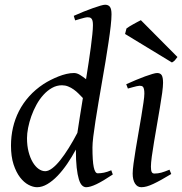

<svg xmlns="http://www.w3.org/2000/svg" viewBox="-20 -762 761 802"><path d="M303.2 -207Q307.6 -236.3 313.5 -273.7Q319.3 -311 326.2 -352.5Q317.9 -361.3 308.3 -370.8Q298.8 -380.4 287.8 -388.2Q276.9 -396 264.6 -400.9Q252.4 -405.8 238.8 -405.8Q216.8 -405.8 197.3 -394.8Q177.7 -383.8 161.4 -365.7Q145 -347.7 132.3 -324.5Q119.6 -301.3 110.8 -276.6Q102.1 -252 97.4 -228Q92.8 -204.1 92.8 -185.1Q92.8 -153.3 99.4 -127.9Q106 -102.5 116.7 -84.5Q127.4 -66.4 141.1 -56.6Q154.8 -46.9 168.9 -46.9Q182.1 -46.9 198.2 -59.1Q214.4 -71.3 231.7 -93Q249 -114.7 267.3 -144Q285.6 -173.3 303.2 -207ZM451.2 -33.2Q409.7 -5.4 383.1 7.3Q356.4 20 339.8 20Q330.6 20 322.8 12.5Q314.9 4.9 309.3 -13.4Q303.7 -31.7 300.3 -62Q296.9 -92.3 296.9 -137.2Q280.3 -106.4 261 -78.1Q241.7 -49.8 220.7 -27.8Q199.7 -5.9 177.7 7.1Q155.8 20 134.8 20Q118.2 20 99.1 10Q80.1 0 63.7 -21.2Q47.4 -42.5 36.6 -75.4Q25.9 -108.4 25.9 -153.8Q25.9 -192.4 34.2 -228.8Q42.5 -265.1 59.3 -298.1Q76.2 -331.1 101.8 -359.6Q127.4 -388.2 162.1 -411.1Q175.8 -419.9 191.7 -428Q207.5 -436 224.1 -442.6Q240.7 -449.2 257.3 -453.1Q273.9 -457 289.1 -457Q301.3 -457 314 -449.2Q326.7 -441.4 339.4 -431.2Q345.2 -466.8 350.3 -501Q355.5 -535.2 359.4 -564.7Q363.3 -594.2 365.7 -618.2Q368.2 -642.1 368.2 -657.2Q368.2 -668.5 366.5 -675Q364.7 -681.6 361.6 -684.8Q358.4 -688 354.5 -689Q350.6 -689.9 346.2 -689.9Q341.8 -689.9 333.3 -688Q324.7 -686 315.9 -683.3Q307.1 -680.7 300.5 -678.7Q293.9 -676.8 293.9 -676.8L288.1 -695.8Q308.6 -705.1 329.3 -713.4Q350.1 -721.7 367.9 -728Q385.7 -734.4 399.4 -738.3Q413.1 -742.2 418.9 -742.2Q432.6 -742.2 439.2 -733.4Q445.8 -724.6 445.8 -702.1Q445.8 -683.1 442.4 -652.8Q439 -622.6 433.3 -585Q427.7 -547.4 420.7 -504.9Q413.6 -462.4 406 -419.2Q398.4 -376 391.4 -334Q384.3 -292 378.7 -255.9Q373 -219.7 369.6 -191.2Q366.2 -162.6 366.2 -146Q366.2 -89.4 371.6 -63.7Q377 -38.1 388.2 -38.1Q400.9 -38.1 414.3 -40.8Q427.7 -43.5 444.8 -50.8L451.2 -33.2Z M695.3 -35.2Q672.4 -21.5 654.1 -11.2Q635.7 -1 620.6 6.1Q605.5 13.2 593.3 16.6Q581.1 20 570.3 20Q553.7 20 543.9 4.6Q534.2 -10.7 534.2 -37.1Q534.2 -51.8 537.8 -78.9Q541.5 -106 546.9 -138.9Q552.2 -171.9 558.6 -207.8Q564.9 -243.7 570.3 -276.1Q575.7 -308.6 579.3 -333.7Q583 -358.9 583 -371.1Q583 -382.3 581.5 -388.9Q580.1 -395.5 577.6 -398.7Q575.2 -401.9 571.3 -402.8Q567.4 -403.8 563 -403.8Q559.1 -403.8 550.8 -401.9Q542.5 -399.9 534.4 -397.7Q526.4 -395.5 520.3 -393.8Q514.2 -392.1 514.2 -392.1L507.3 -410.2Q527.8 -419.4 548.1 -428Q568.4 -436.5 585.9 -442.9Q603.5 -449.2 616.7 -453.1Q629.9 -457 636.2 -457Q649.9 -457 655.5 -447.8Q661.1 -438.5 661.1 -416Q661.1 -401.9 657.5 -374.3Q653.8 -346.7 647.9 -312.5Q642.1 -278.3 635.7 -241Q629.4 -203.6 623.5 -169.4Q617.7 -135.3 614 -107.7Q610.4 -80.1 610.4 -65.9Q610.4 -50.8 613.5 -43.9Q616.7 -37.1 625 -37.1Q640.1 -37.1 654.1 -41Q668 -44.9 688 -53.2L695.3 -35.2ZM721.2 -523.9Q714.4 -514.2 710.2 -509.8Q706.1 -505.4 698.2 -501L502.4 -620.1L508.3 -643.1Q512.7 -646.5 520.5 -651.4Q528.3 -656.2 537.1 -661.1Q545.9 -666 554.2 -670.4Q562.5 -674.8 568.4 -677.7L721.2 -523.9Z"/></svg>

Font: GentiumAlt
Style: Italic
Weight: 400
Italic angle: -7°
Designer: J. Victor Gaultney
Version: Version 1.02; 2005; OFL release